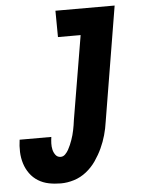

<svg xmlns="http://www.w3.org/2000/svg" viewBox="-53 -777 606 827"><g transform="rotate(-5 250.0 -363.5)"><path d="M177 8Q150 8 125 3Q100 -2 79 -15Q58 -28 43.5 -48Q29 -68 21.5 -92Q14 -116 13 -142Q12 -168 16 -195H153Q151 -181 150.5 -167Q150 -153 153 -140Q156 -127 164 -116.5Q172 -106 186 -106Q197 -106 205.5 -114.5Q214 -123 219.5 -133Q225 -143 229.5 -153.5Q234 -164 237.5 -174Q241 -184 244 -194.5Q247 -205 249 -215.5Q251 -226 253 -237Q255 -248 256 -258L317 -621H219L218 -735H474L392 -240Q388 -211 380 -182.5Q372 -154 359.5 -127Q347 -100 329.5 -74.5Q312 -49 287.5 -29.5Q263 -10 234 -1Q205 8 177 8Z"/></g></svg>

Font: Iosevka Term Curly Heavy
Style: Italic
Weight: 900
Italic angle: -9°
Designer: Belleve Invis
Foundry: Belleve Invis
Version: Version 32.3.0